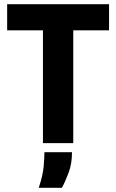

<svg xmlns="http://www.w3.org/2000/svg" viewBox="-20 -680 552 912"><path d="M184 0V-536H14V-660H498V-536H328V0ZM164 212Q184 152 187.5 109.5Q191 67 191 43H322Q322 98 305.5 141.5Q289 185 274 212Z"/></svg>

Font: Bricolage Grotesque 48pt Bricolage Grotesque 48pt Regular
Style: Bold
Weight: 700
Designer: Mathieu Triay
Foundry: Atelier Triay
Version: Version 1.000; ttfautohint (v1.8.4.7-5d5b);gftools[0.9.32]